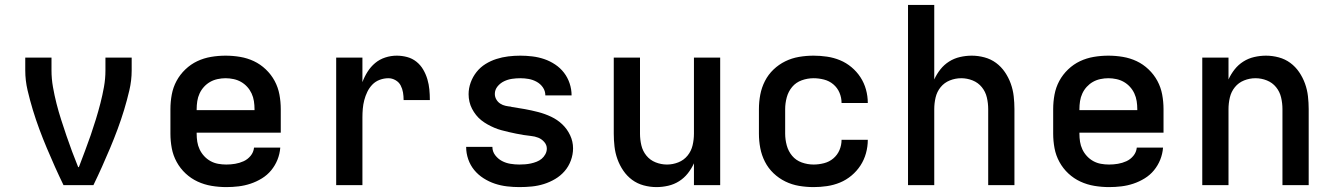

<svg xmlns="http://www.w3.org/2000/svg" viewBox="-20 -755 5440 783"><path d="M239 0Q221 -37 204 -75Q187 -113 171 -151Q155 -189 140.5 -228Q126 -267 114 -306.5Q102 -346 92.5 -386.5Q83 -427 83 -468V-520H190V-468Q190 -434 196 -400Q202 -366 210.5 -332.5Q219 -299 229.5 -266.5Q240 -234 251 -201.5Q262 -169 274 -137Q286 -105 299 -73L300 -74L301 -73L303 -77Q315 -109 327 -140.5Q339 -172 350 -204Q361 -236 371 -268.5Q381 -301 389.5 -334Q398 -367 404 -400.5Q410 -434 410 -468V-520H517V-468Q517 -427 507.5 -386.5Q498 -346 486 -306.5Q474 -267 459.5 -228Q445 -189 429 -151Q413 -113 396 -75Q379 -37 361 0Z M903 8Q873 8 843 3Q813 -2 786 -14.5Q759 -27 737 -47.5Q715 -68 700.5 -94.5Q686 -121 680.5 -150.5Q675 -180 675 -210V-310Q675 -340 680.5 -369.5Q686 -399 700 -425Q714 -451 736 -472Q758 -493 784.5 -505.5Q811 -518 840.5 -523Q870 -528 900 -528Q930 -528 959.5 -523Q989 -518 1015.5 -505.5Q1042 -493 1064 -472Q1086 -451 1100 -425Q1114 -399 1119.5 -369.5Q1125 -340 1125 -310V-214H782V-210Q782 -193 784.5 -177Q787 -161 794 -146Q801 -131 812.5 -118.5Q824 -106 838.5 -98Q853 -90 869.5 -87Q886 -84 903 -84Q921 -84 939 -87Q957 -90 973.5 -97.5Q990 -105 1002 -119.5Q1014 -134 1016 -153H1123Q1121 -127 1111.5 -103.5Q1102 -80 1086 -60.5Q1070 -41 1048 -27.5Q1026 -14 1002 -6Q978 2 953 5Q928 8 903 8ZM1018 -306V-310Q1018 -326 1015.5 -342.5Q1013 -359 1006 -374Q999 -389 988 -401Q977 -413 963 -421Q949 -429 932.5 -432.5Q916 -436 900 -436Q884 -436 867.5 -432.5Q851 -429 837 -421Q823 -413 812 -401Q801 -389 794 -374Q787 -359 784.5 -342.5Q782 -326 782 -310V-306Z M1351 0V-520H1458V-420Q1466 -442 1479 -462.5Q1492 -483 1510 -498Q1528 -513 1551 -520.5Q1574 -528 1598 -528Q1619 -528 1640 -522.5Q1661 -517 1678 -503.5Q1695 -490 1706 -471Q1717 -452 1723 -431.5Q1729 -411 1731 -390Q1733 -369 1733 -347H1626Q1626 -363 1623.5 -378Q1621 -393 1614 -406.5Q1607 -420 1593 -428Q1579 -436 1564 -436Q1546 -436 1528.5 -429.5Q1511 -423 1498.5 -410Q1486 -397 1478 -380.5Q1470 -364 1465.5 -346.5Q1461 -329 1459.5 -311.5Q1458 -294 1458 -276V0Z M2098 8Q2073 8 2047.5 5Q2022 2 1998 -6Q1974 -14 1952 -28Q1930 -42 1914 -61.5Q1898 -81 1889.5 -105.5Q1881 -130 1881 -156H1988Q1988 -137 1999.5 -122Q2011 -107 2027 -98.5Q2043 -90 2061.5 -87Q2080 -84 2098 -84Q2110 -84 2122 -85Q2134 -86 2145.5 -88.5Q2157 -91 2168.5 -95.5Q2180 -100 2189 -107.5Q2198 -115 2204 -126Q2210 -137 2210 -149Q2210 -164 2199.5 -176Q2189 -188 2175 -193.5Q2161 -199 2145.5 -200.5Q2130 -202 2115 -204.5Q2100 -207 2085 -210Q2070 -213 2055 -216.5Q2040 -220 2025 -224Q2010 -228 1996 -234Q1982 -240 1968.5 -247.5Q1955 -255 1943 -264.5Q1931 -274 1921.5 -286Q1912 -298 1905 -311.5Q1898 -325 1894.5 -340Q1891 -355 1891 -371Q1891 -395 1899.5 -418.5Q1908 -442 1923.5 -461.5Q1939 -481 1960 -494Q1981 -507 2004.5 -514.5Q2028 -522 2052.5 -525Q2077 -528 2102 -528Q2126 -528 2151 -525Q2176 -522 2199.5 -514Q2223 -506 2244 -492Q2265 -478 2280 -458.5Q2295 -439 2303 -415Q2311 -391 2311 -366H2204Q2204 -384 2194 -398.5Q2184 -413 2168.5 -421.5Q2153 -430 2136 -433Q2119 -436 2102 -436Q2085 -436 2068 -433.5Q2051 -431 2035.5 -423.5Q2020 -416 2009 -402.5Q1998 -389 1998 -372Q1998 -360 2004 -349.5Q2010 -339 2020 -332.5Q2030 -326 2041.5 -323.5Q2053 -321 2064 -320L2066 -319Q2093 -315 2120.5 -310Q2148 -305 2175 -298Q2202 -291 2227.5 -279Q2253 -267 2273 -248Q2293 -229 2305 -203.5Q2317 -178 2317 -150Q2317 -125 2308 -100.5Q2299 -76 2282.5 -57Q2266 -38 2244 -25Q2222 -12 2198 -4.5Q2174 3 2149 5.5Q2124 8 2098 8Z M2657 8Q2631 8 2605 1Q2579 -6 2558 -21.5Q2537 -37 2522 -59Q2507 -81 2498 -106Q2489 -131 2486 -157.5Q2483 -184 2483 -210V-520H2590V-210Q2590 -186 2595.5 -162.5Q2601 -139 2616 -120.5Q2631 -102 2653.5 -93Q2676 -84 2700 -84Q2724 -84 2746.5 -93Q2769 -102 2784 -120.5Q2799 -139 2804.5 -162.5Q2810 -186 2810 -210V-520H2917V0H2810V-89Q2800 -67 2785 -48Q2770 -29 2749.5 -16Q2729 -3 2705 2.5Q2681 8 2657 8Z M3298 8Q3268 8 3238.5 3Q3209 -2 3182.5 -15Q3156 -28 3134.5 -48.5Q3113 -69 3099.5 -95.5Q3086 -122 3080.5 -151Q3075 -180 3075 -210V-310Q3075 -340 3080.5 -369Q3086 -398 3099.5 -424.5Q3113 -451 3134.5 -471.5Q3156 -492 3182.5 -505Q3209 -518 3238.5 -523Q3268 -528 3298 -528Q3325 -528 3352.5 -524Q3380 -520 3405.5 -509.5Q3431 -499 3452.5 -481Q3474 -463 3489 -440Q3504 -417 3511.5 -390Q3519 -363 3519 -335Q3519 -335 3519 -335Q3519 -335 3519 -335H3412Q3412 -335 3412 -335Q3412 -335 3412 -335Q3412 -357 3403.5 -377Q3395 -397 3378.5 -411Q3362 -425 3340.5 -430.5Q3319 -436 3298 -436Q3273 -436 3249.5 -427.5Q3226 -419 3210.5 -400.5Q3195 -382 3188.5 -358Q3182 -334 3182 -310V-210Q3182 -186 3188.5 -162Q3195 -138 3210.5 -119.5Q3226 -101 3249.5 -92.5Q3273 -84 3298 -84Q3319 -84 3340.5 -89.5Q3362 -95 3378.5 -109Q3395 -123 3403.5 -143Q3412 -163 3412 -185Q3412 -185 3412 -185Q3412 -185 3412 -185H3519Q3519 -185 3519 -185Q3519 -185 3519 -185Q3519 -157 3511.5 -130Q3504 -103 3489 -80Q3474 -57 3452.5 -39Q3431 -21 3405.5 -10.5Q3380 0 3352.5 4Q3325 8 3298 8Z M3683 0V-735H3790V-431Q3800 -453 3815 -472Q3830 -491 3850.5 -504Q3871 -517 3895 -522.5Q3919 -528 3943 -528Q3969 -528 3995 -521Q4021 -514 4042 -498.5Q4063 -483 4078 -461Q4093 -439 4102 -414Q4111 -389 4114 -362.5Q4117 -336 4117 -310V0H4010V-310Q4010 -334 4004.5 -357.5Q3999 -381 3984 -399.5Q3969 -418 3946.5 -427Q3924 -436 3900 -436Q3876 -436 3853.5 -427Q3831 -418 3816 -399.5Q3801 -381 3795.5 -357.5Q3790 -334 3790 -310V0Z M4503 8Q4473 8 4443 3Q4413 -2 4386 -14.5Q4359 -27 4337 -47.5Q4315 -68 4300.5 -94.5Q4286 -121 4280.5 -150.5Q4275 -180 4275 -210V-310Q4275 -340 4280.5 -369.5Q4286 -399 4300 -425Q4314 -451 4336 -472Q4358 -493 4384.5 -505.5Q4411 -518 4440.5 -523Q4470 -528 4500 -528Q4530 -528 4559.5 -523Q4589 -518 4615.5 -505.5Q4642 -493 4664 -472Q4686 -451 4700 -425Q4714 -399 4719.5 -369.5Q4725 -340 4725 -310V-214H4382V-210Q4382 -193 4384.5 -177Q4387 -161 4394 -146Q4401 -131 4412.5 -118.5Q4424 -106 4438.5 -98Q4453 -90 4469.5 -87Q4486 -84 4503 -84Q4521 -84 4539 -87Q4557 -90 4573.5 -97.5Q4590 -105 4602 -119.5Q4614 -134 4616 -153H4723Q4721 -127 4711.5 -103.5Q4702 -80 4686 -60.5Q4670 -41 4648 -27.5Q4626 -14 4602 -6Q4578 2 4553 5Q4528 8 4503 8ZM4618 -306V-310Q4618 -326 4615.5 -342.5Q4613 -359 4606 -374Q4599 -389 4588 -401Q4577 -413 4563 -421Q4549 -429 4532.5 -432.5Q4516 -436 4500 -436Q4484 -436 4467.5 -432.5Q4451 -429 4437 -421Q4423 -413 4412 -401Q4401 -389 4394 -374Q4387 -359 4384.5 -342.5Q4382 -326 4382 -310V-306Z M4883 0V-520H4990V-431Q5000 -453 5015 -472Q5030 -491 5050.5 -504Q5071 -517 5095 -522.5Q5119 -528 5143 -528Q5169 -528 5195 -521Q5221 -514 5242 -498.5Q5263 -483 5278 -461Q5293 -439 5302 -414Q5311 -389 5314 -362.5Q5317 -336 5317 -310V0H5210V-310Q5210 -334 5204.5 -357.5Q5199 -381 5184 -399.5Q5169 -418 5146.5 -427Q5124 -436 5100 -436Q5076 -436 5053.5 -427Q5031 -418 5016 -399.5Q5001 -381 4995.5 -357.5Q4990 -334 4990 -310V0Z"/></svg>

Font: Zed Mono Semibold Extended
Style: Regular
Weight: 600
Width: 7
Monospace: yes
Designer: Belleve Invis
Foundry: Belleve Invis
Version: Version 1.0.0; ttfautohint (v1.8.4)